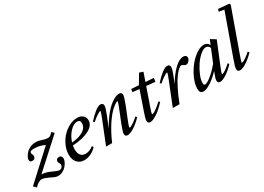

<svg xmlns="http://www.w3.org/2000/svg" viewBox="-58 -1454 3030 2202"><g transform="rotate(-30 1457.5 -353.5)"><path d="M418.5 -125.5Q418.5 -106.4 407 -82Q395.5 -57.6 376.2 -35.4Q356.9 -13.2 328.1 2.2Q299.3 17.6 268.6 17.6Q238.8 17.6 208.5 2.4Q111.8 -45.9 82 -45.9Q39.6 -45.9 -13.2 9.8L-46.4 -24.4L319.3 -360.8Q260.3 -394 172.4 -394Q124.5 -394 124.5 -363.3Q124.5 -358.4 131.1 -345.2Q137.7 -332 137.7 -322.3Q137.7 -303.7 127.4 -292Q117.2 -280.3 97.2 -280.3Q61.5 -280.3 61.5 -314Q61.5 -328.1 72.8 -349.6Q84 -371.1 104 -393.6Q124 -416 158.2 -431.9Q192.4 -447.8 232.4 -447.8Q268.1 -447.8 309.6 -433.1Q348.6 -418.5 377.4 -418.5Q405.3 -418.5 418.9 -431.6L448.7 -459L476.6 -430.7L106.9 -94.7Q146.5 -91.8 173.8 -83.5Q201.2 -75.2 235.4 -58.6Q291.5 -32.7 308.1 -32.7Q331.1 -32.7 344.2 -46.1Q357.4 -59.6 357.4 -83Q357.4 -89.8 348.4 -104.5Q339.4 -119.1 339.4 -130.4Q339.4 -145.5 349.9 -156.7Q360.4 -168 382.8 -168Q398.4 -168 408.4 -155.8Q418.5 -143.6 418.5 -125.5Z M618.2 11.2Q559.6 11.2 524.9 -27.3Q490.2 -65.9 490.2 -133.8Q490.2 -191.4 515.9 -249.5Q541.5 -307.6 582 -351.8Q622.6 -396 675.8 -423.8Q729 -451.7 781.7 -451.7Q830.6 -451.7 858.2 -426.8Q885.7 -401.9 885.7 -362.8Q885.7 -294.4 802.5 -251.2Q719.2 -208 585 -201.2Q580.1 -173.3 580.1 -151.9Q580.1 -98.1 603.3 -71.8Q626.5 -45.4 665 -45.4Q689 -45.4 717.8 -55.7Q746.6 -65.9 768.6 -85.4L782.7 -68.4Q750.5 -31.7 706.3 -10.3Q662.1 11.2 618.2 11.2ZM763.7 -414.6Q713.9 -414.6 665 -361.3Q616.2 -308.1 593.8 -235.4Q690.9 -242.7 747.1 -279.1Q803.2 -315.4 803.2 -372.1Q803.2 -414.6 763.7 -414.6Z M908.2 0 1029.3 -302.7Q1056.6 -371.6 1056.6 -382.8Q1056.6 -386.7 1052.2 -386.7Q1046.9 -386.7 1033 -379.6Q1019 -372.6 992.9 -354Q966.8 -335.4 936 -308.6L919.9 -322.8Q972.2 -381.3 1017.8 -416.5Q1063.5 -451.7 1092.8 -451.7Q1109.9 -451.7 1119.1 -442.6Q1128.4 -433.6 1128.4 -417Q1128.4 -387.2 1094.7 -303.7L1037.6 -161.1Q1072.3 -225.1 1109.4 -276.6Q1146.5 -328.1 1178.5 -360.1Q1210.4 -392.1 1241.7 -413.3Q1272.9 -434.6 1296.6 -443.1Q1320.3 -451.7 1340.3 -451.7Q1356.9 -451.7 1366.2 -442.6Q1375.5 -433.6 1375.5 -417Q1375.5 -387.7 1335.4 -286.6L1274.9 -136.2Q1249 -71.3 1249 -57.6Q1249 -52.7 1253.9 -52.7Q1260.3 -52.7 1273.4 -58.8Q1286.6 -64.9 1313.2 -83.7Q1339.8 -102.5 1371.6 -130.9L1386.7 -114.7Q1332 -56.6 1277.6 -22.7Q1223.1 11.2 1190.4 11.2Q1173.8 11.2 1164.8 2.2Q1155.8 -6.8 1155.8 -23.4Q1155.8 -52.2 1189.9 -137.7L1253.4 -296.4Q1282.7 -368.7 1282.7 -382.8Q1282.7 -386.7 1278.8 -386.7Q1275.9 -386.7 1267.1 -382.6Q1258.3 -378.4 1241.5 -366.9Q1224.6 -355.5 1204.8 -337.6Q1185.1 -319.8 1158.9 -289.1Q1132.8 -258.3 1106.2 -219.7Q1079.6 -181.2 1048.3 -124Q1017.1 -66.9 988.3 0Z M1490.2 11.2Q1473.6 11.2 1464.6 2Q1455.6 -7.3 1455.6 -24.4Q1455.6 -48.8 1486.8 -137.7L1570.8 -380.4L1482.4 -389.2L1488.3 -427.7L1586.4 -421.4L1659.7 -545.9L1709 -529.3L1669.4 -416L1776.9 -408.7L1770 -360.4L1654.3 -372.1L1573.2 -139.2Q1549.8 -72.3 1549.8 -60.1Q1549.8 -56.2 1553.7 -56.2Q1560.5 -56.2 1575 -62.7Q1589.4 -69.3 1620.1 -91.8Q1650.9 -114.3 1686.5 -148.4L1701.7 -133.8Q1637.7 -63 1580.8 -25.9Q1523.9 11.2 1490.2 11.2Z M1792 0 1913.1 -303.2Q1940.4 -371.1 1940.4 -382.8Q1940.4 -386.7 1936 -386.7Q1930.7 -386.7 1916.7 -379.6Q1902.8 -372.6 1876.7 -354Q1850.6 -335.4 1819.8 -308.6L1804.2 -322.8Q1855.5 -380.9 1901.6 -416.3Q1947.8 -451.7 1976.6 -451.7Q1993.7 -451.7 2002.9 -442.6Q2012.2 -433.6 2012.2 -417Q2012.2 -387.2 1978.5 -303.7L1946.3 -224.1Q2008.3 -330.1 2072.3 -390.9Q2136.2 -451.7 2189.5 -451.7Q2231.9 -451.7 2231.9 -414.1Q2231.9 -395 2213.6 -374.3Q2195.3 -353.5 2174.3 -353.5Q2161.1 -353.5 2141.1 -368.2Q2129.9 -376.5 2120.6 -376.5Q2106 -376.5 2083.3 -356.9Q2060.5 -337.4 2029.8 -296.9Q1999 -256.3 1959.7 -179Q1920.4 -101.6 1880.9 0Z M2195.3 11.2Q2168.9 11.2 2157.2 -3.4Q2145.5 -18.1 2145.5 -51.3Q2145.5 -108.9 2176 -180.2Q2206.5 -251.5 2252.2 -311Q2297.9 -370.6 2354.7 -411.1Q2411.6 -451.7 2460 -451.7Q2508.8 -451.7 2528.3 -408.7L2555.2 -473.1L2622.6 -431.2L2501.5 -134.8Q2474.6 -69.3 2474.6 -56.6Q2474.6 -52.7 2478 -52.7Q2483.9 -52.7 2496.6 -58.3Q2509.3 -64 2535.6 -82.8Q2562 -101.6 2593.3 -129.9L2607.4 -114.7Q2553.2 -56.2 2500 -22Q2446.8 12.2 2415.5 12.2Q2381.8 12.2 2381.8 -22.5Q2381.8 -50.8 2415 -131.8Q2358.4 -71.3 2297.1 -30Q2235.8 11.2 2195.3 11.2ZM2230.5 -82Q2230.5 -64 2234.9 -56.2Q2239.3 -48.3 2249.5 -48.3Q2275.9 -48.3 2335 -96.7Q2394 -145 2447.3 -210.9L2515.6 -377.4Q2502 -415 2466.8 -415Q2433.1 -415 2390.4 -377.7Q2347.7 -340.3 2313 -288.3Q2278.3 -236.3 2254.4 -178.7Q2230.5 -121.1 2230.5 -82Z M2677.7 11.2Q2643.6 11.2 2643.6 -24.4Q2643.6 -51.8 2674.8 -137.7L2869.1 -682.1L2799.8 -693.4L2810.5 -725.1L2950.7 -712.9L2960.9 -696.8L2760.3 -135.7Q2735.8 -67.4 2735.8 -57.6Q2735.8 -53.7 2740.7 -53.7Q2746.6 -53.7 2759.8 -59.3Q2772.9 -64.9 2800.3 -83.7Q2827.6 -102.5 2858.9 -130.9L2873.5 -114.7Q2818.4 -56.6 2764.2 -22.7Q2710 11.2 2677.7 11.2Z"/></g></svg>

Font: Elstob 10pt Medium
Style: Italic
Weight: 500
Italic angle: -20°
Designer: Peter S. Baker
Version: Version 1.015